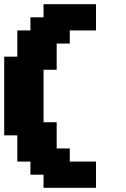

<svg xmlns="http://www.w3.org/2000/svg" viewBox="-20 -895 602 915"><path d="M187.5 0H437.5V-125H312.5V-187.5H250V-312.5H187.5V-562.5H250V-687.5H312.5V-750H437.5V-875H187.5V-812.5H125V-750H62.5V-625H0V-250H62.5V-125H125V-62.5H187.5Z"/></svg>

Font: Faithful 32x
Style: Semibold
Weight: 400
Foundry: Faithful Resource Pack
Version: Version 1.0; January 27, 2023